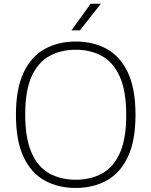

<svg xmlns="http://www.w3.org/2000/svg" viewBox="-20 -964 784 994"><path d="M372 9Q280 9 210.2 -30Q140.5 -69 101.5 -152.5Q62.5 -236 62.5 -370Q62.5 -504 101.8 -587.5Q141 -671 211 -710Q281 -749 372 -749Q464 -749 533.8 -710Q603.5 -671 642.5 -587.5Q681.5 -504 681.5 -370Q681.5 -236 642.2 -152.5Q603 -69 533 -30Q463 9 372 9ZM372 -33.5Q450 -33.5 509 -66.2Q568 -99 600.8 -172.5Q633.5 -246 633.5 -368Q633.5 -492 600.5 -566.2Q567.5 -640.5 508.8 -673.5Q450 -706.5 372 -706.5Q294.5 -706.5 235.5 -673.8Q176.5 -641 143.5 -567.8Q110.5 -494.5 110.5 -372Q110.5 -248 143.2 -173.8Q176 -99.5 235 -66.5Q294 -33.5 372 -33.5ZM350 -807 449 -944.5H502L394 -807Z"/></svg>

Font: Encode Sans SC SemiExpanded ExtraLight
Style: Regular
Weight: 250
Width: 6
Designer: Multiple Designers
Foundry: Impallari Type
Version: Version 3.002